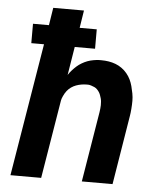

<svg xmlns="http://www.w3.org/2000/svg" viewBox="-53 -781 705 828"><g transform="rotate(5 300.0 -367.5)"><path d="M23 0 118 -575H63V-659H132L144 -735H277L265 -659H339V-575H251L231 -452Q238 -463 247 -473Q256 -483 265.5 -491.5Q275 -500 287 -507Q299 -514 311 -518.5Q323 -523 338 -525.5Q353 -528 361 -528H370Q387 -528 402.5 -525.5Q418 -523 432.5 -517.5Q447 -512 459.5 -503Q472 -494 482 -482Q492 -470 498.5 -456.5Q505 -443 509 -428Q513 -413 516 -397Q519 -381 519 -365Q519 -349 517.5 -330Q516 -311 514 -300L465 0H332L382 -304Q383 -312 384 -319.5Q385 -327 385 -334.5Q385 -342 384.5 -349.5Q384 -357 382 -364Q380 -371 377.5 -378Q375 -385 371 -391Q367 -397 362 -402Q357 -407 350.5 -410Q344 -413 336 -415.5Q328 -418 323 -418H316Q305 -418 293.5 -416Q282 -414 271 -410Q260 -406 250 -399Q240 -392 232.5 -382.5Q225 -373 219 -360Q213 -347 212 -340L156 0Z"/></g></svg>

Font: Iosevka Aile Extrabold Oblique
Style: Regular
Weight: 800
Italic angle: -9°
Designer: Belleve Invis
Foundry: Belleve Invis
Version: Version 31.1.0; ttfautohint (v1.8.4)